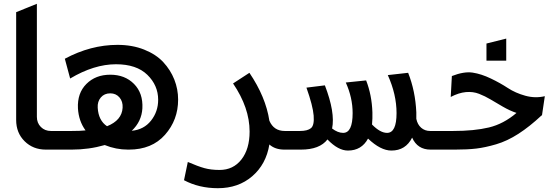

<svg xmlns="http://www.w3.org/2000/svg" viewBox="-20 -787 2911 1010"><path d="M65 -723 174 -767V-172Q174 -140 195 -119Q216 -98 248 -98H337V0H221Q154 0 109.5 -44Q65 -88 65 -156Z M653 0Q590 0 531 -24Q448 0 357 0H264V-98H357Q403 -98 430 -101Q394 -150 390 -217Q386 -297 434.5 -345.5Q483 -394 560 -394Q637 -394 685 -345.5Q733 -297 729 -217Q725 -148 673 -99Q737 -105 774.5 -152.5Q812 -200 812 -262Q812 -338 755 -393.5Q698 -449 590 -449Q475 -449 349 -374L321 -478Q457 -551 598 -551Q676 -551 738.5 -526Q801 -501 839 -460Q877 -419 897 -368.5Q917 -318 917 -263Q917 -156 848 -78Q779 0 658 0ZM494 -220Q498 -153 543 -123Q621 -154 625 -220Q627 -253 608.5 -274.5Q590 -296 560 -296Q529 -296 510.5 -274.5Q492 -253 494 -220Z M968 65Q1021 88 1055.5 97.5Q1090 107 1135 107Q1207 107 1250 52Q1293 -3 1293 -95Q1293 -220 1206 -348L1292 -404Q1378 -277 1397 -152Q1420 -98 1478 -98H1562V0H1476Q1427 0 1397 -27Q1380 77 1307 140Q1234 203 1126 203Q1027 203 948 161Z M1906 -364Q1936 -287 1939 -196Q1940 -164 1937 -132Q1980 -88 2016 -88Q2066 -88 2066 -192Q2066 -290 2020 -392L2127 -404Q2165 -308 2170 -196V-162Q2176 -132 2195.5 -115Q2215 -98 2243 -98H2323V0H2245Q2176 0 2148 -63Q2114 5 2039 5Q1982 5 1916 -58Q1882 5 1810 5Q1759 5 1703 -53V-54Q1662 0 1563 0H1496V-98H1558Q1598 -98 1616 -113Q1634 -128 1630 -179Q1626 -230 1592 -326L1689 -338Q1744 -195 1727 -111Q1757 -88 1785 -88Q1835 -88 1835 -192Q1835 -273 1799 -353Z M2357 -387Q2421 -412 2466.5 -405Q2512 -398 2562 -374Q2612 -350 2651.5 -324Q2691 -298 2743 -283.5Q2795 -269 2846 -281L2831 -180H2829Q2766 -121 2707 -83Q2648 -45 2590 -28Q2532 -11 2485.5 -5.5Q2439 0 2374 0H2257V-98H2363Q2475 -98 2552 -116.5Q2629 -135 2697 -193Q2663 -204 2625 -226Q2587 -248 2559.5 -264.5Q2532 -281 2500 -293.5Q2468 -306 2430.5 -302.5Q2393 -299 2351 -277ZM2539 -468V-558L2643 -584V-468Z"/></svg>

Font: LT Superior Semi-bold
Style: Regular
Weight: 600
Designer: Daniel Lyons
Foundry: LyonsType
Version: Version 1.0